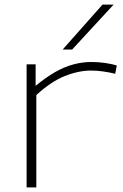

<svg xmlns="http://www.w3.org/2000/svg" viewBox="-20 -810 532 830"><path d="M134 -532V-439Q179 -476 218.5 -498.5Q258 -521 297 -531.5Q336 -542 375 -542Q407 -542 436.5 -537.5Q466 -533 485 -527L478 -491Q455 -497 427 -501Q399 -505 374 -505Q319 -505 259.5 -481Q200 -457 137 -399V0H95V-532ZM251 -596 423 -790H471L292 -596Z"/></svg>

Font: Georama Expanded ExtraLight
Style: Regular
Weight: 250
Width: 7
Designer: Jean-Baptiste Levee
Foundry: Production Type
Version: Version 1.001